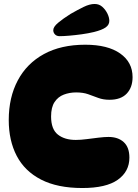

<svg xmlns="http://www.w3.org/2000/svg" viewBox="-20 -935 696 966"><path d="M394 11Q269 11 186.5 -31.5Q104 -74 64 -151Q24 -228 24 -331Q24 -445 69.5 -530.5Q115 -616 201 -663Q287 -710 409 -710Q522 -710 584.5 -666Q647 -622 647 -547Q647 -495 617.5 -464Q588 -433 531 -433Q499 -433 474 -442.5Q449 -452 423.5 -461Q398 -470 363 -470Q330 -470 301 -459Q272 -448 254.5 -421.5Q237 -395 237 -349Q237 -285 271 -258Q305 -231 361 -231Q386 -231 416.5 -235Q447 -239 476.5 -242.5Q506 -246 526 -246Q574 -246 602.5 -220Q631 -194 631 -142Q631 -72 572.5 -30.5Q514 11 394 11ZM248 -783Q248 -800 272.5 -820.5Q297 -841 335 -865Q370 -885 400.5 -900Q431 -915 456 -915Q479 -915 495 -900.5Q511 -886 520.5 -866.5Q530 -847 530 -830Q530 -810 511.5 -797Q493 -784 453 -774Q424 -767 391 -762.5Q358 -758 328.5 -755.5Q299 -753 280 -753Q265 -753 256.5 -762Q248 -771 248 -783Z"/></svg>

Font: DynaPuff SemiBold
Style: Regular
Weight: 600
Designer: Toshi Omagari, Jennifer Daniel
Foundry: Google Fonts
Version: Version 2.000